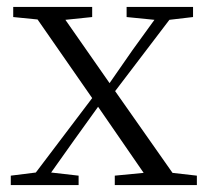

<svg xmlns="http://www.w3.org/2000/svg" viewBox="-20 -532 596 552"><path d="M11 0V-27L83 -36L245 -250L88 -476L18 -483V-512H245V-483L168 -475L295 -293L361 -388L424 -475L344 -483V-512H535V-483L467 -475L311 -270L476 -35L546 -27V0H310V-27L393 -35L262 -225L193 -129L127 -36L206 -27V0Z"/></svg>

Font: Early Summer Mincho Light
Style: Regular
Weight: 300
Designer: GuiWonder
Version: Version 1.002